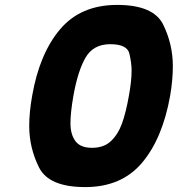

<svg xmlns="http://www.w3.org/2000/svg" viewBox="-20 -765 724 782"><path d="M111 -375Q141 -547 225 -646Q309 -745 457 -745Q605 -745 644.5 -665Q684 -585 684 -495Q684 -440 673 -375Q642 -201 558.5 -102Q475 -3 327 -3Q179 -3 139 -83Q99 -163 99 -252Q99 -308 111 -375ZM505 -375Q516 -435 516 -478Q516 -508 507 -546.5Q498 -585 429 -585Q360 -585 328.5 -530.5Q297 -476 279 -375Q267 -307 267 -262.5Q267 -218 287 -190.5Q307 -163 355 -163Q403 -163 432 -190.5Q461 -218 477 -262.5Q493 -307 505 -375Z"/></svg>

Font: Fz Poppins
Style: Bold Italic
Weight: 700
Italic angle: -10°
Designer: Ninad Kale (Devanagari), Jonny Pinhorn (Latin)
Foundry: Indian Type Foundry
Version: Vit hóa bi Vntype.Com & FontZin.Com